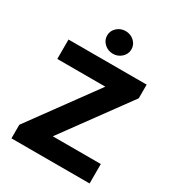

<svg xmlns="http://www.w3.org/2000/svg" viewBox="-221 -1090 1123 1224"><g transform="rotate(30 340.5 -478.5)"><path d="M52.7 0V-100.1L406.2 -584.5H52.7V-727.5H627.9V-627L274.4 -143.1H627.9V0ZM342.3 -790Q305.7 -790 279.3 -814.5Q252.9 -838.9 252.9 -873.5Q252.9 -908.2 279.3 -932.4Q305.7 -956.5 342.3 -956.5Q378.9 -956.5 405.3 -932.4Q431.6 -908.2 431.6 -873.5Q431.6 -838.9 405.3 -814.5Q378.9 -790 342.3 -790Z"/></g></svg>

Font: Inter Extra Bold
Style: Regular
Weight: 800
Designer: Rasmus Andersson
Foundry: rsms
Version: Version 4.000;git-3c8e0fc